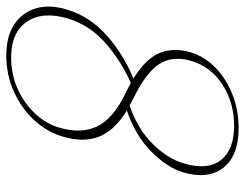

<svg xmlns="http://www.w3.org/2000/svg" viewBox="-102 -648 760 595"><g transform="rotate(-90 277.5 -350.0)"><path d="M178.5 10Q93 10 55.8 -37.2Q18.5 -84.5 41.5 -162.5Q56 -211 105.2 -260.2Q154.5 -309.5 233 -336.5Q170.5 -374.5 151.8 -423Q133 -471.5 152.5 -536Q167 -585 204 -624.5Q241 -664 292.8 -687Q344.5 -710 403.5 -710Q463.5 -710 500.8 -684.8Q538 -659.5 550 -616.8Q562 -574 545.5 -521Q525 -452 466 -399.2Q407 -346.5 332 -316Q393 -278.5 411 -235.8Q429 -193 413.5 -139Q400.5 -95.5 365.8 -61.8Q331 -28 282.2 -9Q233.5 10 178.5 10ZM285.5 -341Q303.5 -332.5 318.5 -324Q389.5 -356 443.8 -404.2Q498 -452.5 518 -518.5Q541.5 -598 508 -646.5Q474.5 -695 398 -695Q345.5 -695 300.5 -675Q255.5 -655 223.8 -621Q192 -587 180 -546Q160 -479 183.5 -429Q207 -379 285.5 -341ZM69.5 -161Q47 -87 79 -45.5Q111 -4 185.5 -4Q257.5 -4 313 -40Q368.5 -76 386.5 -136Q404 -194 377.2 -235.8Q350.5 -277.5 268 -317.5Q257.5 -322.5 248 -328Q174.5 -302 129.2 -256Q84 -210 69.5 -161Z"/></g></svg>

Font: Fraunces 144pt S050 Thin
Style: Italic
Weight: 100
Italic angle: -16°
Version: Version 1.000; ttfautohint (v1.8.3)